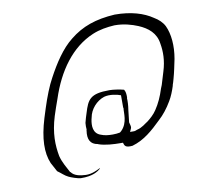

<svg xmlns="http://www.w3.org/2000/svg" viewBox="-75 -665 849 820"><g transform="rotate(-10 349.0 -254.5)"><path d="M102 -203C76 -118 75 -56 95 -9C102 3 108 16 116 30C132 41 144 54 159 61C168 66 200 77 211 77C262 78 285 62 298 51L297 49C285 55 261 68 234 67C209 66 184 61 172 44L170 43C159 21 144 -1 136 -32C127 -80 125 -133 147 -204C154 -227 163 -251 171 -274C209 -390 274 -481 369 -521C400 -534 432 -539 465 -541H466C506 -541 539 -531 566 -520C606 -503 639 -477 645 -429C651 -395 651 -356 637 -311L620 -255C618 -250 617 -247 614 -240C604 -208 591 -179 574 -154C563 -137 546 -122 533 -112C521 -105 506 -90 483 -85C478 -83 474 -81 469 -81H452L459 -97C461 -102 457 -115 455 -122L461 -175C464 -193 465 -213 464 -226L465 -228C465 -244 464 -254 458 -263C443 -267 414 -272 396 -272C312 -272 300 -249 283 -193C279 -181 275 -168 271 -152C270 -143 270 -130 271 -123L270 -121V-119C264 -81 276 -59 307 -54H308L309 -53C337 -43 375 -41 405 -41H414C418 -27 421 -18 452 -21C504 -36 542 -70 582 -109C603 -128 622 -152 639 -181C650 -199 659 -222 666 -244V-246C669 -253 671 -262 674 -272C682 -300 687 -327 693 -355C703 -411 698 -463 681 -499C672 -517 656 -532 637 -543C599 -569 545 -586 474 -586C391 -581 331 -560 278 -517C233 -482 196 -425 165 -367C148 -337 129 -288 115 -244ZM299 -162C300 -165 300 -167 301 -170C307 -205 335 -237 369 -248C393 -255 426 -248 441 -242V-188L442 -187V-186C439 -168 447 -122 415 -91L409 -86C399 -84 389 -83 377 -83C357 -83 342 -85 327 -91C293 -102 294 -137 299 -162Z"/></g></svg>

Font: SolarCharger
Style: 152
Weight: 100
Designer: Mew Too
Foundry: Cannot Into Space Fonts/KineticPlasma Fonts
Version: Version 1.100